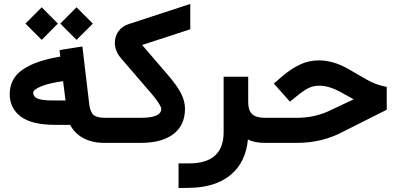

<svg xmlns="http://www.w3.org/2000/svg" viewBox="-20 -724 2004 973"><path d="M285.6 -604.5 367.7 -687 450.2 -604.5Q447.3 -601.6 444.3 -598.1Q438 -591.8 410.2 -564.2Q382.3 -536.6 367.7 -522ZM108.9 -604.5 191.4 -687 273.4 -604.5 191.4 -522ZM529.8 0H507.3Q468.8 0 436 -10Q403.3 -20 377.2 -40.5Q351.1 -61 335.4 -91.3H260.3Q141.1 -91.3 85.2 -133.3Q29.3 -175.3 29.3 -247.6Q29.3 -287.1 46.1 -318.4Q63 -349.6 95.7 -371.8Q128.4 -394 171.6 -409.2Q214.8 -424.3 272 -435.1L285.6 -437L283.7 -451.2L281.7 -469.7L300.3 -473.1L377.4 -485.4L397.5 -488.3L399.9 -468.3L433.1 -189Q439.5 -151.9 456.8 -139.4Q474.1 -127 512.7 -127H529.8Q535.2 -127 538.6 -106.4Q542 -85.9 542 -66.9V-61.5Q542 -41.5 538.8 -20.8Q535.6 0 529.8 0ZM312 -214.8 299.8 -312.5 291.5 -311.5Q225.1 -301.8 186.8 -285.6Q148.4 -269.5 148.4 -253.9Q148.4 -233.9 170.2 -224.4Q191.9 -214.8 252.9 -214.8Z M524.9 -127H694.8Q797.4 -127 797.4 -172.9Q797.4 -176.8 792.7 -186.3Q788.1 -195.8 776.4 -212.9Q764.6 -230 747.6 -249.5L594.2 -427.7Q562 -464.8 562 -506.8Q562.5 -542 581.3 -566.9Q600.1 -591.8 633.8 -602.5L944.3 -704.1V-677.2V-589.8V-575.7L700.2 -496.1L831.1 -343.8Q875.5 -292.5 896.5 -252.4Q917.5 -212.4 917.5 -172.9Q917.5 -89.4 858.9 -44.7Q800.3 0 693.8 0H524.9Q519 0 515.9 -20.8Q512.7 -41.5 512.7 -61.5V-66.9Q512.7 -85.9 516.1 -106.4Q519.5 -127 524.9 -127Z M1331.1 0H1323.2Q1269.5 0 1236.3 -17.1Q1225.6 98.6 1148.7 162.4Q1071.8 226.1 939.9 228L904.8 228.5L884.8 229V209V123.5V104H904.3H938.5Q1113.3 104 1113.3 -54.7V-315.4V-335H1132.8H1218.3H1237.8V-315.4V-206.5Q1237.8 -164.6 1257.6 -145.8Q1277.3 -127 1323.2 -127H1331.1Q1336.4 -127 1339.8 -106.4Q1343.3 -85.9 1343.3 -66.9V-61.5Q1343.3 -41.5 1340.1 -20.8Q1336.9 0 1331.1 0Z M1326.2 -127H1484.9Q1581.5 -127 1664.6 -169.9L1772.5 -220.7L1707 -256.8Q1648.4 -289.6 1598.6 -289.6Q1571.3 -289.6 1549.3 -280.3Q1527.3 -271 1498.5 -248.5L1463.9 -220.7L1449.2 -209L1437 -222.7L1380.9 -285.6L1367.7 -300.8L1382.8 -313.5L1412.6 -339.4Q1460 -378.9 1503.4 -398.4Q1546.9 -418 1595.7 -418Q1669.4 -418 1745.1 -374.5L1837.4 -321.3Q1880.4 -296.4 1924.3 -287.1L1939.9 -283.7V-268.1V-180.2V-168L1929.2 -162.6L1725.6 -60.1Q1616.2 0 1485.8 0H1326.2Q1320.3 0 1317.1 -20.8Q1314 -41.5 1314 -61.5V-66.9Q1314 -85.9 1317.4 -106.4Q1320.8 -127 1326.2 -127Z"/></svg>

Font: Shabnam WOL
Style: Bold-WOL
Weight: 700
Foundry: DejaVu fonts team - Redesigned by Saber Rastikerdar - Based on Vazir font
Version: Version 5.0.0